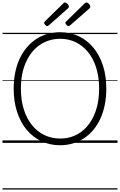

<svg xmlns="http://www.w3.org/2000/svg" viewBox="-20 -1149 965 1544"><path d="M464 19Q381 19 312.5 -13.5Q244 -46 194 -106Q144 -166 117 -250Q90 -334 90 -436Q90 -504 102 -564Q114 -624 137 -674.5Q160 -725 193.5 -765Q227 -805 268.5 -833Q310 -861 359.5 -875.5Q409 -890 464 -890Q546 -890 614 -857.5Q682 -825 731.5 -765Q781 -705 808 -621.5Q835 -538 835 -436Q835 -368 823 -308Q811 -248 788 -197Q765 -146 732 -106Q699 -66 657.5 -38.5Q616 -11 567.5 4Q519 19 464 19ZM464 -35Q509 -35 549.5 -47Q590 -59 625.5 -83.5Q661 -108 688.5 -142.5Q716 -177 736 -221.5Q756 -266 766.5 -320Q777 -374 777 -436Q777 -529 754 -603Q731 -677 688.5 -729.5Q646 -782 589 -809.5Q532 -837 464 -837Q418 -837 377 -824.5Q336 -812 300.5 -788Q265 -764 237.5 -729.5Q210 -695 189.5 -650.5Q169 -606 158.5 -552Q148 -498 148 -436Q148 -343 171.5 -269Q195 -195 237.5 -142.5Q280 -90 337.5 -62.5Q395 -35 464 -35ZM360 -939Q353 -939 344 -948Q335 -957 335 -964Q335 -966 335.5 -969Q336 -972 340 -976L487 -1120Q491 -1124 494 -1126.5Q497 -1129 502 -1129Q509 -1129 516 -1123.5Q523 -1118 528.5 -1110.5Q534 -1103 534 -1097Q534 -1092 532.5 -1089Q531 -1086 526 -1081L373 -946Q369 -943 366 -941Q363 -939 360 -939ZM531 -939Q524 -939 515 -948Q506 -957 506 -964Q506 -966 506.5 -969.5Q507 -973 512 -976L659 -1120Q663 -1124 667 -1126.5Q671 -1129 675 -1129Q682 -1129 689 -1123.5Q696 -1118 701 -1110.5Q706 -1103 706 -1097Q706 -1092 705 -1089Q704 -1086 699 -1081L545 -946Q540 -943 537 -941Q534 -939 531 -939ZM0 365H925V375H0ZM0 -20H925V0H0ZM0 -505H925V-500H0ZM0 -885H925V-875H0Z"/></svg>

Font: Playwrite GB J Guides
Style: Regular
Weight: 400
Designer: Veronika Burian, José Scaglione
Foundry: TypeTogether
Version: Version 1.003